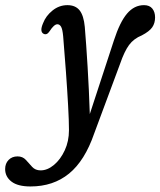

<svg xmlns="http://www.w3.org/2000/svg" viewBox="-138 -462 608 728"><path d="M294 -309Q316.5 -378.5 343.8 -410.5Q371 -442.5 408 -442.5Q429 -442.5 439.5 -429.5Q450 -416.5 450 -396Q450 -374 439.2 -358.5Q428.5 -343 400 -328Q369 -315.5 351.2 -291.2Q333.5 -267 317.5 -220.5L219 44.5Q183.5 147.5 123.8 196.2Q64 245 -22.5 245Q-70.5 245 -94.5 226.5Q-118.5 208 -118.5 179Q-118.5 158 -105.5 144.5Q-92.5 131 -71.5 131Q-52 131 -40 144.2Q-28 157.5 -16 170.8Q-4 184 16 184Q42 184 66.8 163.2Q91.5 142.5 107.5 108Q123.5 73.5 123.5 31.5Q123.5 -4 120.2 -62.5Q117 -121 112 -189.8Q107 -258.5 101.5 -324.5Q99 -351.5 93.5 -360.8Q88 -370 79.5 -370Q67 -370 50 -343.5Q39.5 -327.5 27 -334Q11.5 -342.5 25.5 -374.5Q36 -402 61.2 -422.2Q86.5 -442.5 117.5 -442.5Q148 -442.5 163.8 -422.8Q179.5 -403 183.5 -360Q189 -294.5 194.2 -208Q199.5 -121.5 202.5 -29.5Z"/></svg>

Font: Fraunces 144pt S100
Style: Italic
Weight: 400
Italic angle: -16°
Version: Version 1.000; ttfautohint (v1.8.3)